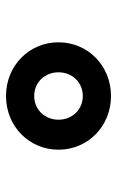

<svg xmlns="http://www.w3.org/2000/svg" viewBox="105 -855 390 640"><g transform="rotate(-90 300.0 -535.0)"><path d="M121 -535C121 -437 199 -360 300 -360C401 -360 479 -437 479 -535C479 -633 401 -710 300 -710C199 -710 121 -633 121 -535ZM300 -454C255 -454 221 -489 221 -535C221 -581 255 -616 300 -616C345 -616 379 -581 379 -535C379 -489 345 -454 300 -454Z"/></g></svg>

Font: CommitMono
Style: Bold
Weight: 700
Monospace: yes
Designer: Eigil Nikolajsen
Foundry: Eigil Nikolajsen
Version: Version 1.143